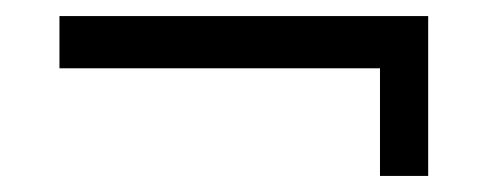

<svg xmlns="http://www.w3.org/2000/svg" viewBox="-20 -319 607 239"><path d="M54 -234V-299H513V-100H453V-234Z"/></svg>

Font: Buenard
Style: Regular
Weight: 400
Designer: Gustavo Ibarra
Foundry: FontFuror
Version: Version 1.001 2011